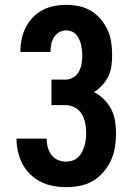

<svg xmlns="http://www.w3.org/2000/svg" viewBox="-20 -763 540 791"><path d="M252 8Q225 8 198.5 3Q172 -2 148 -14Q124 -26 104.5 -45Q85 -64 72.5 -88Q60 -112 54 -138.5Q48 -165 48 -192H172Q172 -174 176.5 -157Q181 -140 191.5 -125.5Q202 -111 218.5 -104Q235 -97 252 -97Q266 -97 279 -101.5Q292 -106 302 -115.5Q312 -125 318 -137Q324 -149 328 -162Q332 -175 333.5 -188.5Q335 -202 335 -216Q335 -236 331 -256Q327 -276 317 -293Q307 -310 288.5 -320Q270 -330 250 -330H192V-435H250Q267 -435 282 -444Q297 -453 305 -468Q313 -483 316 -500Q319 -517 319 -534Q319 -546 317.5 -557.5Q316 -569 313.5 -580Q311 -591 306 -601.5Q301 -612 293.5 -620.5Q286 -629 275 -633.5Q264 -638 253 -638Q237 -638 223.5 -630Q210 -622 202 -609Q194 -596 191 -580.5Q188 -565 188 -550V-549H64V-550Q64 -576 69 -601Q74 -626 85.5 -649Q97 -672 114.5 -690.5Q132 -709 154.5 -721Q177 -733 202 -738Q227 -743 253 -743Q279 -743 305.5 -737.5Q332 -732 354.5 -718.5Q377 -705 394.5 -684.5Q412 -664 423 -640Q434 -616 438 -589.5Q442 -563 442 -536Q442 -514 439 -491.5Q436 -469 426.5 -449Q417 -429 401.5 -412Q386 -395 367 -384Q390 -372 408.5 -353.5Q427 -335 438.5 -312.5Q450 -290 454 -264.5Q458 -239 458 -213Q458 -185 453.5 -156.5Q449 -128 437 -102Q425 -76 406 -54Q387 -32 362.5 -17.5Q338 -3 309.5 2.5Q281 8 252 8Z"/></svg>

Font: Iosevka Curly Extrabold
Style: Regular
Weight: 800
Monospace: yes
Designer: Belleve Invis
Foundry: Belleve Invis
Version: Version 22.1.2; ttfautohint (v1.8.4)